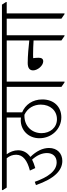

<svg xmlns="http://www.w3.org/2000/svg" viewBox="580 -1274 669 1930"><g transform="rotate(-90 914.0 -308.5)"><path d="M262 -16C336 -16 392 -66 392 -150C392 -214 360 -278 302 -337C347 -369 369 -411 369 -461C369 -502 353 -542 329 -575H472V-582L447 -623H-31V-614L-6 -575H289C313 -545 324 -515 324 -480C324 -411 266 -368 165 -342L190 -288C223 -297 251 -308 275 -320C318 -272 341 -222 341 -170C341 -114 308 -73 248 -73C161 -73 99 -159 52 -293L19 -281C84 -94 167 -16 262 -16Z M700 -26C808 -26 880 -102 880 -217C880 -316 827 -388 750 -420V-575H953V-582L928 -623H410V-615L435 -575H698V-432C689 -433 680 -434 672 -434C570 -434 490 -357 490 -246C490 -122 585 -26 700 -26ZM541 -225C541 -320 609 -397 715 -397C719 -397 723 -397 726 -397C794 -365 828 -301 828 -233C828 -137 767 -70 681 -70C596 -70 541 -140 541 -225Z M1051 6H1059V-575H1173V-582L1147 -623H891V-615L916 -575H1006V-25Z M1263 -208C1290 -208 1299 -227 1299 -255C1299 -274 1297 -295 1295 -309C1306 -310 1317 -310 1327 -310C1370 -310 1430 -308 1473 -305V-25L1518 6H1525V-575H1639V-582L1614 -623H1110V-614L1135 -575H1473V-348C1414 -355 1315 -364 1247 -364C1195 -364 1172 -344 1172 -310C1172 -265 1219 -208 1263 -208Z M1737 6H1745V-575H1859V-582L1833 -623H1577V-615L1602 -575H1692V-25Z"/></g></svg>

Font: Noto Serif Devanagari SemiCondensed Light
Style: Regular
Weight: 300
Width: 4
Designer: Universal Thirst, Indian Type Foundry and the Monotype Design Team
Foundry: Monotype Imaging Inc.
Version: Version 2.004